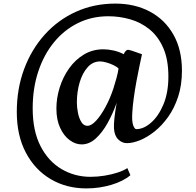

<svg xmlns="http://www.w3.org/2000/svg" viewBox="-20 -791 1094 1069"><path d="M73.5 -168Q73.5 -296.5 114.2 -406.2Q155 -516 228.8 -598Q302.5 -680 402.8 -725.5Q503 -771 622.5 -771Q730 -771 813.8 -726.8Q897.5 -682.5 945.2 -598.8Q993 -515 993 -397.5Q993 -317 971.8 -252.5Q950.5 -188 916 -139.8Q881.5 -91.5 840.5 -59Q799.5 -26.5 759.2 -10.2Q719 6 686.5 6Q659.5 6 638.2 -14.8Q617 -35.5 614.5 -77Q612 -117.5 629.5 -218.5Q608.5 -159 579.2 -106.2Q550 -53.5 513.5 -20.2Q477 13 434.5 13Q400 13 367.8 -10.8Q335.5 -34.5 314.8 -79.2Q294 -124 294 -187Q294 -244.5 312 -302.8Q330 -361 364.2 -409.5Q398.5 -458 446.8 -487.2Q495 -516.5 555.5 -516.5Q582 -516.5 612.5 -509.8Q643 -503 669 -489Q672.5 -499.5 680.2 -507.5Q688 -515.5 698 -513Q712 -510 729.2 -503.5Q746.5 -497 770.5 -489Q765 -463 756.5 -423.2Q748 -383.5 739.5 -337.2Q731 -291 724.8 -245.5Q718.5 -200 716.5 -162.5Q713.5 -117 721.2 -94.5Q729 -72 739 -72Q779.5 -72 820.8 -107.8Q862 -143.5 889.8 -209.2Q917.5 -275 917.5 -365Q917.5 -459 889.2 -523.5Q861 -588 813.2 -627Q765.5 -666 705.8 -683.2Q646 -700.5 583 -700.5Q491 -700.5 414 -662.5Q337 -624.5 280.5 -555.5Q224 -486.5 193 -392.8Q162 -299 162 -187.5Q162 -62 205.8 22.8Q249.5 107.5 322.8 150.5Q396 193.5 484 193.5Q522 193.5 561.2 187.2Q600.5 181 634.2 170Q668 159 689 145L706 184.5Q666 218.5 599.5 238.2Q533 258 460.5 258Q349.5 258 262 206.2Q174.5 154.5 124 59Q73.5 -36.5 73.5 -168ZM408 -220.5Q408 -193 414 -162.8Q420 -132.5 433 -111.5Q446 -90.5 467 -90.5Q489 -90.5 515.8 -119.8Q542.5 -149 568 -196.5Q593.5 -244 611.5 -298.5Q620 -324.5 628.5 -356Q637 -387.5 640 -409.5Q631 -419 612 -428.2Q593 -437.5 572.5 -443.2Q552 -449 538 -449Q496.5 -449 467.5 -416.2Q438.5 -383.5 423.2 -331.2Q408 -279 408 -220.5Z"/></svg>

Font: Merriweather Text Regular
Style: Bold
Weight: 700
Designer: Eben Sorkin
Foundry: Eben Sorkin
Version: Version 2.100; ttfautohint (v1.7.19-72a1) -l 8 -r 50 -G 200 